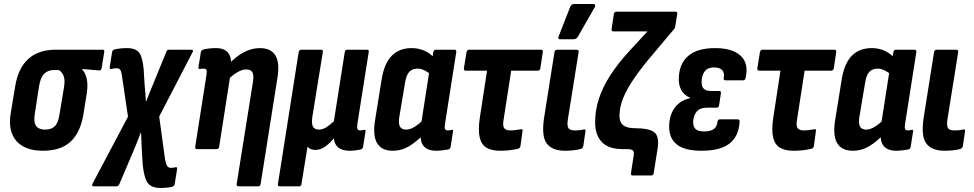

<svg xmlns="http://www.w3.org/2000/svg" viewBox="-20 -741 4841 954"><path d="M193 8Q104 8 61.5 -40.5Q19 -89 33 -177L56 -315Q71 -404 121.5 -449Q172 -494 257 -494H489Q500 -494 498 -483L485 -403Q483 -390 473 -391L389 -398V-395Q403 -381 410.5 -351Q418 -321 411 -276L394 -170Q379 -82 330.5 -37Q282 8 193 8ZM204 -97Q236 -97 253 -114.5Q270 -132 276 -175L298 -307Q304 -345 296 -364Q288 -383 273 -393H248Q218 -393 199.5 -374.5Q181 -356 174 -312L153 -176Q146 -135 159 -116Q172 -97 204 -97Z M778 193Q749 193 731 183Q713 173 703.5 148Q694 123 689 76L685 10Q684 -12 683 -34.5Q682 -57 681 -81H679Q670 -57 661 -34.5Q652 -12 642 12L572 176Q567 185 558 185H446Q440 185 438.5 181Q437 177 440 171L616 -161L586 -364Q583 -387 577 -394.5Q571 -402 560 -402Q553 -402 547 -401Q541 -400 533 -398Q525 -397 525 -407L537 -482Q538 -491 548 -495Q560 -498 576 -500Q592 -502 610 -502Q656 -502 672.5 -478Q689 -454 694 -395L698 -327Q700 -304 702 -281.5Q704 -259 705 -236H706Q716 -261 724.5 -283.5Q733 -306 742 -326L807 -485Q810 -494 820 -494H931Q944 -494 936 -480L771 -162L800 50Q805 77 811.5 85Q818 93 829 93Q839 93 852 90Q862 88 860 99L848 174Q845 184 836 187Q824 190 809 191.5Q794 193 778 193Z M1168 185Q1154 185 1156 173L1237 -335Q1242 -368 1234 -382Q1226 -396 1204 -396Q1184 -396 1161 -383Q1138 -370 1111 -344L1108 -414Q1149 -458 1189 -480Q1229 -502 1271 -502Q1326 -502 1348.5 -465.5Q1371 -429 1358 -351L1275 173Q1273 185 1263 185ZM959 0Q948 0 950 -12L1006 -369Q1009 -389 1005.5 -394.5Q1002 -400 992 -400Q988 -400 983 -399.5Q978 -399 972 -398Q965 -397 966 -407L978 -482Q980 -492 991 -495Q1007 -499 1022 -500.5Q1037 -502 1053 -502Q1095 -502 1114 -478Q1133 -454 1126 -409L1123 -392L1125 -371L1069 -12Q1067 0 1056 0Z M1370 185Q1359 185 1361 173L1464 -482Q1466 -494 1477 -494H1575Q1586 -494 1584 -482L1532 -161Q1527 -127 1535 -112Q1543 -97 1564 -97Q1583 -97 1602 -109Q1621 -121 1639 -139L1693 -482Q1695 -494 1706 -494H1803Q1815 -494 1812 -482L1756 -127Q1753 -106 1756.5 -99.5Q1760 -93 1771 -93Q1776 -93 1780.5 -94Q1785 -95 1790 -96Q1798 -97 1796 -87L1784 -11Q1783 -2 1771 2Q1757 5 1743.5 6.5Q1730 8 1716 8Q1682 8 1662 -7Q1642 -22 1639 -53H1638Q1617 -27 1594 -11.5Q1571 4 1547 4Q1534 4 1523.5 -0.5Q1513 -5 1508 -13L1478 173Q1477 185 1465 185Z M1931 8Q1875 8 1853 -31Q1831 -70 1844 -146L1876 -345Q1889 -426 1926.5 -464Q1964 -502 2025 -502Q2060 -502 2089 -489Q2118 -476 2139 -452L2124 -367Q2108 -382 2090 -391Q2072 -400 2055 -400Q2029 -400 2014 -384.5Q1999 -369 1993 -332L1964 -160Q1959 -128 1967 -112.5Q1975 -97 1998 -97Q2017 -97 2039.5 -110.5Q2062 -124 2089 -151L2092 -81Q2053 -39 2014.5 -15.5Q1976 8 1931 8ZM2148 8Q2104 8 2084.5 -16Q2065 -40 2072 -88L2075 -106L2072 -122L2117 -411L2127 -441L2133 -482Q2135 -494 2146 -494H2238Q2249 -494 2247 -482L2191 -125Q2188 -106 2191.5 -99.5Q2195 -93 2205 -93Q2211 -93 2216 -94Q2221 -95 2225 -96Q2233 -97 2231 -88L2219 -12Q2218 -1 2206 2Q2192 4 2177.5 6Q2163 8 2148 8Z M2465 8Q2423 8 2397.5 -7Q2372 -22 2363.5 -58Q2355 -94 2364 -155L2400 -390H2294Q2284 -390 2285 -402L2298 -482Q2301 -494 2310 -494H2668Q2679 -494 2677 -482L2665 -402Q2663 -390 2652 -390H2520L2482 -145Q2477 -116 2485 -104.5Q2493 -93 2516 -93Q2530 -93 2544.5 -95Q2559 -97 2569 -99Q2579 -100 2576 -89L2566 -15Q2564 -5 2555 -2Q2538 2 2515.5 5Q2493 8 2465 8Z M2787 8Q2724 8 2697 -27.5Q2670 -63 2683 -153L2735 -482Q2737 -494 2749 -494H2845Q2857 -494 2855 -482L2801 -144Q2797 -114 2805 -103.5Q2813 -93 2836 -93Q2847 -93 2859 -94Q2871 -95 2881 -98Q2891 -100 2889 -88L2878 -14Q2875 -4 2866 -1Q2852 3 2831.5 5.5Q2811 8 2787 8ZM2762 -546Q2756 -546 2754.5 -550.5Q2753 -555 2756 -561L2814 -709Q2818 -716 2822.5 -718.5Q2827 -721 2834 -721H2928Q2936 -721 2937 -716Q2938 -711 2935 -705L2851 -558Q2844 -546 2829 -546Z M3123 131Q3114 131 3115 120L3128 36Q3132 14 3125 7Q3118 0 3099 0H3075Q3004 0 2970.5 -35Q2937 -70 2937 -134Q2937 -192 2955.5 -249.5Q2974 -307 3011.5 -365.5Q3049 -424 3104 -484L3197 -585H3028Q3017 -585 3019 -597L3030 -671Q3032 -683 3043 -683H3336Q3347 -683 3345 -671L3335 -610Q3334 -605 3332.5 -601.5Q3331 -598 3328 -595L3233 -482Q3172 -411 3133.5 -355.5Q3095 -300 3076.5 -254Q3058 -208 3058 -165Q3058 -135 3075 -120Q3092 -105 3132 -104Q3207 -104 3232 -83Q3257 -62 3247 0L3228 120Q3226 131 3215 131Z M3466 8Q3382 8 3342.5 -23.5Q3303 -55 3305 -117Q3306 -169 3332.5 -205.5Q3359 -242 3408 -253V-256Q3380 -267 3365.5 -293Q3351 -319 3353 -355Q3355 -425 3400 -463.5Q3445 -502 3533 -502Q3619 -502 3660 -464Q3701 -426 3685 -355Q3683 -342 3673 -342H3584Q3574 -342 3576 -354Q3581 -379 3568.5 -392.5Q3556 -406 3528 -406Q3496 -406 3481.5 -386.5Q3467 -367 3466 -336Q3465 -312 3476.5 -300.5Q3488 -289 3513 -289H3553Q3564 -289 3562 -277L3553 -218Q3551 -206 3541 -206H3493Q3459 -206 3442.5 -187.5Q3426 -169 3424 -136Q3424 -111 3436.5 -99.5Q3449 -88 3479 -88Q3511 -88 3527 -100Q3543 -112 3545 -137Q3547 -148 3557 -148H3645Q3656 -148 3655 -136Q3651 -64 3605 -28Q3559 8 3466 8Z M3923 8Q3881 8 3855.5 -7Q3830 -22 3821.5 -58Q3813 -94 3822 -155L3858 -390H3752Q3742 -390 3743 -402L3756 -482Q3759 -494 3768 -494H4126Q4137 -494 4135 -482L4123 -402Q4121 -390 4110 -390H3978L3940 -145Q3935 -116 3943 -104.5Q3951 -93 3974 -93Q3988 -93 4002.5 -95Q4017 -97 4027 -99Q4037 -100 4034 -89L4024 -15Q4022 -5 4013 -2Q3996 2 3973.5 5Q3951 8 3923 8Z M4217 8Q4161 8 4139 -31Q4117 -70 4130 -146L4162 -345Q4175 -426 4212.5 -464Q4250 -502 4311 -502Q4346 -502 4375 -489Q4404 -476 4425 -452L4410 -367Q4394 -382 4376 -391Q4358 -400 4341 -400Q4315 -400 4300 -384.5Q4285 -369 4279 -332L4250 -160Q4245 -128 4253 -112.5Q4261 -97 4284 -97Q4303 -97 4325.5 -110.5Q4348 -124 4375 -151L4378 -81Q4339 -39 4300.5 -15.5Q4262 8 4217 8ZM4434 8Q4390 8 4370.5 -16Q4351 -40 4358 -88L4361 -106L4358 -122L4403 -411L4413 -441L4419 -482Q4421 -494 4432 -494H4524Q4535 -494 4533 -482L4477 -125Q4474 -106 4477.5 -99.5Q4481 -93 4491 -93Q4497 -93 4502 -94Q4507 -95 4511 -96Q4519 -97 4517 -88L4505 -12Q4504 -1 4492 2Q4478 4 4463.5 6Q4449 8 4434 8Z M4673 8Q4610 8 4583 -27.5Q4556 -63 4569 -153L4621 -482Q4623 -494 4635 -494H4731Q4743 -494 4741 -482L4687 -144Q4683 -114 4691 -103.5Q4699 -93 4722 -93Q4733 -93 4745 -94Q4757 -95 4767 -98Q4777 -100 4775 -88L4764 -14Q4761 -4 4752 -1Q4738 3 4717.5 5.5Q4697 8 4673 8Z"/></svg>

Font: Sofia Sans Condensed ExtraBold
Style: Italic
Weight: 800
Italic angle: -9°
Version: Version 4.100